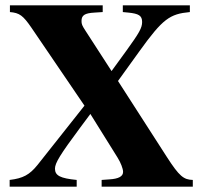

<svg xmlns="http://www.w3.org/2000/svg" viewBox="-20 -696 762 716"><path d="M699 0V-25C665 -26 649 -38 602 -111L420 -394L500 -505C587 -626 613 -644 688 -651V-676H438V-651L459 -649C497 -645 510 -638 510 -614C510 -592 499 -573 452 -508L396 -431L299 -581C286 -601 284 -606 284 -618C284 -639 296 -647 332 -649L363 -651V-676H17V-651C53 -648 66 -638 97 -593L295 -302L120 -81C90 -44 66 -31 16 -25V0H266V-25C205 -31 185 -41 185 -67C185 -88 204 -119 279 -220L317 -271L418 -109C430 -90 439 -67 439 -55C439 -38 422 -29 387 -27L359 -25V0Z"/></svg>

Font: XITS Math
Style: Bold
Weight: 700
Designer: MicroPress Inc., with final additions and corrections provided by Coen Hoffman, Elsevier (retired)
Version: Version 1.105